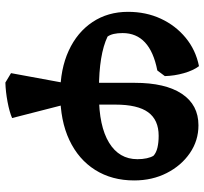

<svg xmlns="http://www.w3.org/2000/svg" viewBox="-43 -493 760 714"><g transform="rotate(90 337.0 -136.0)"><path d="M287 224 252 203 289 2 288 -59V-257Q288 -371 329 -432.5Q370 -494 446 -494Q503 -494 549.5 -462Q596 -430 623.5 -376Q651 -322 651 -255Q651 -172 612 -110Q573 -48 501 -14Q429 20 329 20Q237 20 168.5 -11.5Q100 -43 62 -100Q24 -157 24 -232Q24 -299 49.5 -354Q75 -409 120.5 -446.5Q166 -484 226 -496Q242 -475 252 -440Q262 -405 263 -369L242 -341Q103 -314 103 -212Q103 -174 116 -156Q183 -124 312 -124H335Q449 -124 510.5 -161.5Q572 -199 572 -267Q572 -286 568.5 -302Q565 -318 559 -327Q548 -337 529 -341.5Q510 -346 485 -346Q426 -346 397.5 -307Q369 -268 369 -185V-51V4L419 199Q396 209 358.5 216Q321 223 287 224Z"/></g></svg>

Font: Eczar SemiBold
Style: Regular
Weight: 600
Designer: Vaibhav Singh
Foundry: Rosetta Type Foundry
Version: Version 2.000